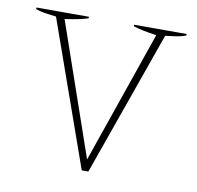

<svg xmlns="http://www.w3.org/2000/svg" viewBox="-62 -562 643 627"><g transform="rotate(10 259.0 -249.0)"><path d="M78 -480Q70 -481 47.5 -484Q25 -487 10 -493V-498H184V-493Q158 -484 107 -477L259 -38L411 -477Q360 -484 334 -493V-498H508V-493Q493 -487 470.5 -484Q448 -481 440 -480L270 0H248Z"/></g></svg>

Font: Trirong Thin
Style: Regular
Weight: 250
Designer: Katatrad Team
Foundry: CadsonDemak
Version: Version 1.001